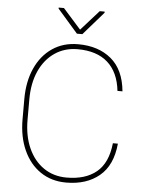

<svg xmlns="http://www.w3.org/2000/svg" viewBox="-60 -952 769 1010"><g transform="rotate(5 324.0 -447.0)"><path d="M554.7 -217.8H581.1Q570.3 -102.5 502.4 -46.4Q434.6 9.8 327.6 9.8Q249.5 9.8 191.7 -29.5Q133.8 -68.8 102.1 -139.2Q70.3 -209.5 70.3 -302.2V-408.7Q70.3 -501.5 102.1 -571.8Q133.8 -642.1 191.7 -681.4Q249.5 -720.7 327.6 -720.7Q434.6 -720.7 502.4 -664.3Q570.3 -607.9 581.1 -494.1H554.7Q543.9 -591.8 486.3 -643.1Q428.7 -694.3 327.6 -694.3Q258.8 -694.3 206.8 -658.9Q154.8 -623.5 125.7 -559.6Q96.7 -495.6 96.7 -409.7V-302.2Q96.7 -216.3 125.7 -151.9Q154.8 -87.4 206.8 -52Q258.8 -16.6 327.6 -16.6Q426.8 -16.6 485.4 -64.9Q543.9 -113.3 554.7 -217.8ZM236.3 -903.8 330.6 -797.9 425.3 -903.8H451.2V-897.5L344.7 -775.4H315.9L208.5 -898.4V-903.8Z"/></g></svg>

Font: Vazirmatn UI FD Thin
Style: Regular
Weight: 100
Designer: Saber Rastikerdar
Foundry: Saber Rastikerdar
Version: Version 33.003